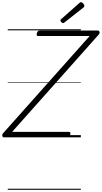

<svg xmlns="http://www.w3.org/2000/svg" viewBox="-71 -1259 933 1760"><path d="M-35 0Q-43 0 -47 -6Q-51 -12 -50.5 -20.5Q-50 -29 -44 -36L751 -929H279Q268 -929 265.5 -935.5Q263 -942 267 -955Q271 -968 277 -973.5Q283 -979 293 -979H826Q837 -979 841 -966.5Q845 -954 834 -942L40 -50H561Q571 -50 573.5 -44Q576 -38 573 -25Q569 -12 563 -6Q557 0 547 0ZM508 -1047Q500 -1047 491.5 -1055.5Q483 -1064 483 -1071Q483 -1073 483.5 -1076Q484 -1079 489 -1083L655 -1230Q660 -1234 663 -1236.5Q666 -1239 671 -1239Q677 -1239 684.5 -1233.5Q692 -1228 697 -1220.5Q702 -1213 702 -1206Q702 -1202 701 -1199Q700 -1196 695 -1191L521 -1054Q517 -1051 514 -1049Q511 -1047 508 -1047ZM0 471H670V481H0ZM0 -20H670V0H0ZM0 -505H670V-500H0ZM0 -991H670V-981H0Z"/></svg>

Font: Playwrite IE Guides
Style: Regular
Weight: 400
Designer: Veronika Burian, José Scaglione
Foundry: TypeTogether
Version: Version 1.003